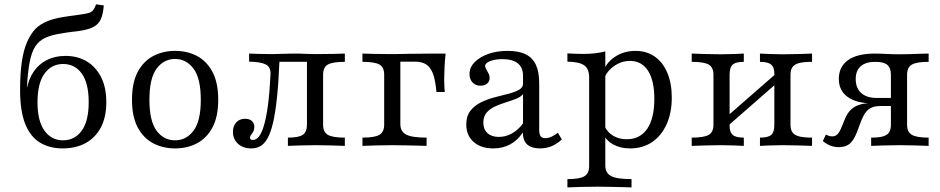

<svg xmlns="http://www.w3.org/2000/svg" viewBox="-20 -655 4221 862"><path d="M261.3 11.3Q202.4 11.3 159.3 -14.9Q116.1 -41.1 93.1 -98.8Q70.2 -156.5 70.2 -250Q70.2 -323.4 77.8 -376.6Q85.5 -429.8 101.6 -466.5Q117.7 -503.2 140.3 -526.6Q160.5 -546 189.1 -558.5Q217.7 -571 261.3 -578.2Q275.8 -580.6 288.3 -582.3Q300.8 -583.9 314.9 -585.9Q329 -587.9 345.2 -590.3Q368.5 -593.5 380.6 -597.6Q392.7 -601.6 399.2 -610.5Q405.6 -619.4 411.3 -635.5L446 -630.6Q442.7 -590.3 431.9 -567.3Q421 -544.4 397.2 -532.7Q373.4 -521 330.6 -515.3Q316.9 -513.7 304 -512.1Q291.1 -510.5 279.4 -508.9Q267.7 -507.3 255.6 -504.8Q211.3 -498.4 183.1 -485.1Q154.8 -471.8 138.3 -446.4Q121.8 -421 113.3 -376.6Q104.8 -332.3 100.8 -263.7H109.7L99.2 -250.8Q108.1 -300 131.5 -333.9Q154.8 -367.7 191.1 -385.9Q227.4 -404 274.2 -404Q328.2 -404 369 -379.8Q409.7 -355.6 433.5 -309.3Q457.3 -262.9 457.3 -196.8Q457.3 -129 432.7 -82.7Q408.1 -36.3 364.1 -12.5Q320.2 11.3 261.3 11.3ZM262.9 -25Q315.3 -25 346.8 -68.1Q378.2 -111.3 378.2 -196Q378.2 -281.5 347.2 -324.6Q316.1 -367.7 263.7 -367.7Q211.3 -367.7 179.8 -324.6Q148.4 -281.5 148.4 -196Q148.4 -111.3 179.8 -68.1Q211.3 -25 262.9 -25Z M766.1 11.3Q711.3 11.3 667.7 -11.7Q624.2 -34.7 598.4 -82.7Q572.6 -130.6 572.6 -207.3Q572.6 -283.9 598.4 -332.3Q624.2 -380.6 668.1 -403.6Q712.1 -426.6 766.1 -426.6Q821 -426.6 864.5 -403.6Q908.1 -380.6 933.9 -332.3Q959.7 -283.9 959.7 -207.3Q959.7 -130.6 933.9 -82.7Q908.1 -34.7 864.5 -11.7Q821 11.3 766.1 11.3ZM766.1 -25Q816.1 -25 848.8 -68.1Q881.5 -111.3 881.5 -207.3Q881.5 -303.2 848.8 -346.8Q816.1 -390.3 766.1 -390.3Q715.3 -390.3 683.1 -346.8Q650.8 -303.2 650.8 -207.3Q650.8 -111.3 683.1 -68.1Q715.3 -25 766.1 -25Z M1108.1 11.3Q1071 11.3 1048.4 -9.7Q1025.8 -30.6 1025.8 -62.9Q1025.8 -89.5 1040.7 -105.6Q1055.6 -121.8 1080.6 -121.8Q1099.2 -121.8 1110.5 -112.1Q1121.8 -102.4 1121.8 -85.5Q1121.8 -72.6 1116.9 -64.1Q1112.1 -55.6 1107.3 -49.6Q1102.4 -43.5 1102.4 -37.1Q1102.4 -26.6 1114.5 -26.6Q1129.8 -26.6 1141.9 -41.1Q1154 -55.6 1164.5 -89.9Q1175 -124.2 1182.7 -180.2Q1190.3 -236.3 1194.4 -319.4Q1196.8 -353.2 1173.8 -365.3Q1150.8 -377.4 1098.4 -378.2V-414.5Q1115.3 -413.7 1144 -412.9Q1172.6 -412.1 1202.4 -412.1Q1222.6 -412.1 1246.8 -413.3Q1271 -414.5 1299.2 -414.5Q1327.4 -414.5 1350.4 -413.3Q1373.4 -412.1 1396 -412.1Q1433.9 -412.1 1471.4 -412.9Q1508.9 -413.7 1528.2 -414.5V-377.4Q1473.4 -377.4 1452 -365.3Q1430.6 -353.2 1430.6 -319.4V-95.2Q1430.6 -62.1 1452 -49.6Q1473.4 -37.1 1528.2 -37.1V0Q1508.9 -0.8 1470.2 -2Q1431.5 -3.2 1395.2 -3.2Q1360.5 -3.2 1325 -2Q1289.5 -0.8 1272.6 0V-37.1Q1320.2 -37.1 1339.1 -49.6Q1358.1 -62.1 1358.1 -95.2V-380.6L1361.3 -377.4H1228.2L1234.7 -381.5Q1230.6 -283.9 1223.4 -215.7Q1216.1 -147.6 1205.6 -103.2Q1195.2 -58.9 1181 -33.9Q1166.9 -8.9 1148.8 1.2Q1130.6 11.3 1108.1 11.3Z M1607.3 0V-37.1Q1662.9 -37.1 1683.9 -50Q1704.8 -62.9 1704.8 -95.2V-319.4Q1704.8 -353.2 1683.5 -365.3Q1662.1 -377.4 1607.3 -377.4V-414.5Q1625.8 -413.7 1664.5 -412.9Q1703.2 -412.1 1740.3 -412.1Q1751.6 -412.1 1770.2 -412.5Q1788.7 -412.9 1810.5 -413.3Q1832.3 -413.7 1853.6 -413.7Q1875 -413.7 1892.3 -414.1Q1909.7 -414.5 1919.4 -414.5H1980.6Q1977.4 -385.5 1975.8 -353.6Q1974.2 -321.8 1974.2 -301.6Q1974.2 -283.9 1975 -268.5Q1975.8 -253.2 1976.6 -241.9H1939.5Q1934.7 -295.2 1923.8 -324.2Q1912.9 -353.2 1893.5 -365.7Q1874.2 -378.2 1844.4 -378.2H1775L1777.4 -380.6V-97.6Q1777.4 -64.5 1803.6 -50.8Q1829.8 -37.1 1895.2 -37.1V0Q1880.6 -0.8 1855.2 -1.2Q1829.8 -1.6 1800 -2.4Q1770.2 -3.2 1741.1 -3.2Q1702.4 -3.2 1664.5 -2Q1626.6 -0.8 1607.3 0Z M2194.4 11.3Q2139.5 11.3 2106.5 -17.7Q2073.4 -46.8 2073.4 -96Q2073.4 -133.9 2091.9 -157.7Q2110.5 -181.5 2139.5 -195.6Q2168.5 -209.7 2200.8 -218.1Q2233.1 -226.6 2262.1 -233.9Q2291.1 -241.1 2309.7 -251.6Q2328.2 -262.1 2328.2 -279V-314.5Q2328.2 -351.6 2304.8 -370.6Q2281.5 -389.5 2234.7 -389.5Q2202.4 -389.5 2180.2 -380.6Q2158.1 -371.8 2158.1 -358.9Q2158.1 -352.4 2162.9 -344Q2167.7 -335.5 2173 -325.8Q2178.2 -316.1 2178.2 -304.8Q2178.2 -289.5 2166.9 -279.8Q2155.6 -270.2 2137.1 -270.2Q2115.3 -270.2 2101.6 -284.7Q2087.9 -299.2 2087.9 -322.6Q2087.9 -352.4 2110.9 -375.8Q2133.9 -399.2 2172.2 -412.9Q2210.5 -426.6 2258.9 -426.6Q2308.9 -426.6 2339.9 -411.3Q2371 -396 2385.9 -364.1Q2400.8 -332.3 2400.8 -280.6V-72.6Q2400.8 -52.4 2407.3 -43.5Q2413.7 -34.7 2428.2 -34.7Q2441.9 -34.7 2456.5 -41.5Q2471 -48.4 2484.7 -58.9L2502.4 -29Q2481.5 -9.7 2457.7 0.8Q2433.9 11.3 2404 11.3Q2327.4 11.3 2327.4 -60.5Q2304 -25 2270.6 -6.9Q2237.1 11.3 2194.4 11.3ZM2219.4 -40.3Q2250.8 -40.3 2278.6 -56Q2306.5 -71.8 2328.2 -100.8V-232.3Q2318.5 -220.2 2297.6 -211.7Q2276.6 -203.2 2251.6 -195.6Q2226.6 -187.9 2203.2 -177.4Q2179.8 -166.9 2164.9 -149.6Q2150 -132.3 2150 -104.8Q2150 -74.2 2168.5 -57.3Q2187.1 -40.3 2219.4 -40.3Z M2527.4 186.3V149.2Q2582.3 149.2 2603.6 136.3Q2625 123.4 2625 91.1V-307.3Q2625 -346 2602.8 -361.7Q2580.6 -377.4 2527.4 -378.2V-415.3Q2543.5 -414.5 2561.3 -413.7Q2579 -412.9 2598.4 -412.9Q2654 -412.9 2697.6 -424.2V88.7Q2697.6 121.8 2723.8 135.5Q2750 149.2 2815.3 149.2V186.3Q2800.8 185.5 2775.4 185.1Q2750 184.7 2720.2 183.9Q2690.3 183.1 2662.1 183.1Q2621.8 183.1 2584.3 184.3Q2546.8 185.5 2527.4 186.3ZM2808.9 11.3Q2765.3 11.3 2733.1 -6.5Q2700.8 -24.2 2688.7 -54.8L2695.2 -87.1Q2707.3 -60.5 2733.5 -45.2Q2759.7 -29.8 2793.5 -29.8Q2853.2 -29.8 2885.5 -76.6Q2917.7 -123.4 2917.7 -211.3Q2917.7 -292.7 2889.5 -337.1Q2861.3 -381.5 2808.1 -381.5Q2770.2 -381.5 2737.1 -358.5Q2704 -335.5 2691.1 -299.2L2686.3 -326.6Q2698.4 -371 2739.1 -398.8Q2779.8 -426.6 2833.1 -426.6Q2883.1 -426.6 2919.8 -400.8Q2956.5 -375 2976.2 -327.8Q2996 -280.6 2996 -216.9Q2996 -148.4 2972.6 -96.8Q2949.2 -45.2 2907.3 -16.9Q2865.3 11.3 2808.9 11.3Z M3391.9 0V-37.1Q3428.2 -37.1 3442.3 -49.2Q3456.5 -61.3 3456.5 -95.2V-325Q3456.5 -353.2 3441.9 -365.3Q3427.4 -377.4 3391.9 -377.4V-414.5Q3406.5 -413.7 3435.1 -412.5Q3463.7 -411.3 3493.5 -411.3Q3529.8 -411.3 3568.5 -412.5Q3607.3 -413.7 3625.8 -414.5V-377.4Q3590.3 -377.4 3569 -372.2Q3547.6 -366.9 3538.3 -354.4Q3529 -341.9 3529 -319.4V-95.2Q3529 -72.6 3538.3 -60.1Q3547.6 -47.6 3569 -42.3Q3590.3 -37.1 3625.8 -37.1V0Q3607.3 -0.8 3568.5 -2Q3529.8 -3.2 3493.5 -3.2Q3463.7 -3.2 3435.1 -2Q3406.5 -0.8 3391.9 0ZM3085.5 0V-37.1Q3139.5 -37.1 3161.3 -49.2Q3183.1 -61.3 3183.1 -95.2V-319.4Q3183.1 -353.2 3161.3 -365.3Q3139.5 -377.4 3085.5 -377.4V-414.5Q3104.8 -413.7 3143.5 -412.5Q3182.3 -411.3 3217.7 -411.3Q3248.4 -411.3 3277 -412.5Q3305.6 -413.7 3319.4 -414.5V-377.4Q3283.9 -377.4 3269.8 -365.3Q3255.6 -353.2 3255.6 -319.4V-89.5Q3255.6 -61.3 3269.8 -49.2Q3283.9 -37.1 3319.4 -37.1V0Q3305.6 -0.8 3277 -2Q3248.4 -3.2 3217.7 -3.2Q3182.3 -3.2 3143.5 -2Q3104.8 -0.8 3085.5 0ZM3241.1 -83.9 3221 -112.1 3471 -330.6 3491.1 -302.4Z M3891.1 0V-37.1Q3925 -37.1 3944.4 -42.7Q3963.7 -48.4 3971.8 -60.9Q3979.8 -73.4 3979.8 -95.2V-319.4Q3979.8 -350 3963.7 -363.7Q3947.6 -377.4 3910.5 -377.4Q3866.9 -377.4 3844.4 -357.7Q3821.8 -337.9 3821.8 -300Q3821.8 -259.7 3846.4 -237.5Q3871 -215.3 3915.3 -215.3H4011.3V-191.1H3896.8Q3825 -191.1 3785.5 -219.8Q3746 -248.4 3746 -300.8Q3746 -355.6 3787.5 -385.1Q3829 -414.5 3907.3 -414.5Q3929.8 -414.5 3958.1 -412.9Q3986.3 -411.3 4021 -411.3Q4043.5 -411.3 4068.5 -412.1Q4093.5 -412.9 4115.3 -413.7Q4137.1 -414.5 4149.2 -414.5V-377.4Q4095.2 -377.4 4073.8 -364.9Q4052.4 -352.4 4052.4 -319.4V-95.2Q4052.4 -62.9 4073.4 -50Q4094.4 -37.1 4149.2 -37.1V0Q4130.6 -0.8 4092.7 -2Q4054.8 -3.2 4016.9 -3.2Q3980.6 -3.2 3945.2 -2Q3909.7 -0.8 3891.1 0ZM3746 5.6Q3725.8 5.6 3708.1 -1.2Q3690.3 -8.1 3674.2 -21.8L3687.9 -50.8Q3703.2 -42.7 3716.1 -42.7Q3729.8 -42.7 3739.5 -52Q3749.2 -61.3 3758.9 -85.5L3771.8 -116.9Q3780.6 -139.5 3792.3 -154Q3804 -168.5 3821 -177.4Q3837.9 -186.3 3860.9 -189.9Q3883.9 -193.5 3916.1 -193.5H4000V-179H3932.3Q3911.3 -179 3895.6 -173Q3879.8 -166.9 3869 -153.6Q3858.1 -140.3 3848.4 -117.7L3826.6 -59.7Q3812.1 -23.4 3794 -8.9Q3775.8 5.6 3746 5.6Z"/></svg>

Font: Playfair 9pt Light
Style: Regular
Weight: 300
Designer: Claus Eggers Sørensen
Foundry: Claus Eggers Sørensen
Version: Version 2.001;gftools[0.9.30]